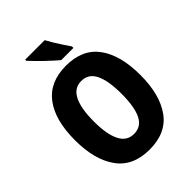

<svg xmlns="http://www.w3.org/2000/svg" viewBox="-264 -1055 1190 1190"><g transform="rotate(-45 331.5 -460.0)"><path d="M618 -358Q618 -186 547.5 -88Q477 10 332 10Q187 10 116 -88.5Q45 -187 45 -359Q45 -534 117 -629.5Q189 -725 332 -725Q477 -725 547.5 -628Q618 -531 618 -358ZM210 -358Q210 -245 240 -186Q270 -127 332 -127Q395 -127 424 -185Q453 -243 453 -358Q453 -473 424 -532Q395 -591 332 -591Q270 -591 240 -531.5Q210 -472 210 -358ZM351 -930Q362 -909 379 -881Q396 -853 414 -826Q432 -799 443 -783V-770H336Q322 -782 300 -801.5Q278 -821 255 -843.5Q232 -866 212 -886.5Q192 -907 180 -920V-930Z"/></g></svg>

Font: Noto Sans Arabic Cond ExtBd
Style: Regular
Weight: 800
Width: 3
Designer: Monotype Design Team, Nadine Chahine, Nizar Qandah and Khaled Hosny
Foundry: Monotype Imaging Inc.
Version: Version 2.012; ttfautohint (v1.8.4.7-5d5b)